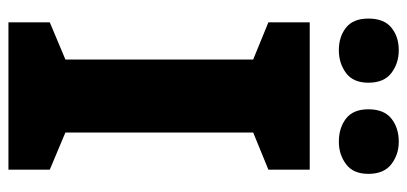

<svg xmlns="http://www.w3.org/2000/svg" viewBox="-275 -690 965 455"><g transform="rotate(90 207.5 -462.5)"><path d="M382 0H33V-98L121 -135V-580L33 -616V-714H382V-616L294 -580V-135L382 -98ZM24 -853Q24 -890 45.5 -907.5Q67 -925 99 -925Q130 -925 153 -907.5Q176 -890 176 -853Q176 -817 153 -800Q130 -783 99 -783Q67 -783 45.5 -800Q24 -817 24 -853ZM239 -853Q239 -890 261 -907.5Q283 -925 316 -925Q346 -925 369 -907.5Q392 -890 392 -853Q392 -817 369 -800Q346 -783 316 -783Q283 -783 261 -800Q239 -817 239 -853Z"/></g></svg>

Font: Noto Kufi Arabic ExtraBold
Style: Regular
Weight: 800
Designer: Monotype Design Team, David Williams, Khaled Hosny
Foundry: Google LLC
Version: Version 2.109; ttfautohint (v1.8.4.7-5d5b)